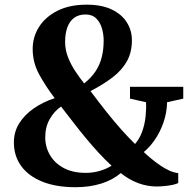

<svg xmlns="http://www.w3.org/2000/svg" viewBox="-20 -772 800 802"><path d="M745.5 -409.5V-360L678 -345Q677 -301.5 663 -261Q649 -220.5 627 -188.5Q605 -156.5 580.5 -137Q593.5 -124.5 611 -110Q628.5 -95.5 648 -82Q667.5 -68.5 687.2 -59.5Q707 -50.5 724.5 -49V-8Q718.5 -3.5 702 0Q685.5 3.5 666.8 5.2Q648 7 634.5 7Q594.5 7 556.2 -7.5Q518 -22 484.5 -49Q450.5 -20 402.2 -5Q354 10 295.5 10Q214.5 10 156.8 -13.2Q99 -36.5 68.5 -78.5Q38 -120.5 38 -177.5Q38 -221 60 -256.5Q82 -292 120.8 -319Q159.5 -346 208.5 -362Q171 -411 143.8 -460.8Q116.5 -510.5 116.5 -567.5Q116.5 -617.5 143 -659.5Q169.5 -701.5 220 -727Q270.5 -752.5 342 -752.5Q405 -752.5 447 -732.2Q489 -712 510 -678.2Q531 -644.5 531 -604Q531 -553 509.8 -515.5Q488.5 -478 449.8 -448.5Q411 -419 358 -391.5Q394 -343.5 425.8 -303.5Q457.5 -263.5 486.8 -230.8Q516 -198 544 -170.5Q563.5 -193 574 -222.8Q584.5 -252.5 588 -284.2Q591.5 -316 590 -345L523 -360V-409.5ZM252 -596.5Q252 -564 264 -533.2Q276 -502.5 294.2 -475Q312.5 -447.5 331.5 -423.5Q362 -448 379.8 -475.2Q397.5 -502.5 405.2 -534Q413 -565.5 413 -602.5Q413 -628.5 405.8 -653.5Q398.5 -678.5 382 -695Q365.5 -711.5 337 -711.5Q309 -711.5 290 -697.8Q271 -684 261.5 -658.2Q252 -632.5 252 -596.5ZM337 -50Q366.5 -49.5 395.5 -57.8Q424.5 -66 446 -80Q420.5 -103 393.8 -132Q367 -161 340 -193.5Q313 -226 286.8 -260Q260.5 -294 235 -327Q206 -307 187.5 -274.2Q169 -241.5 169 -198.5Q169 -157.5 189 -123.8Q209 -90 246.5 -70Q284 -50 337 -50Z"/></svg>

Font: Merriweather 72pt
Style: Bold
Weight: 700
Version: Version 2.100